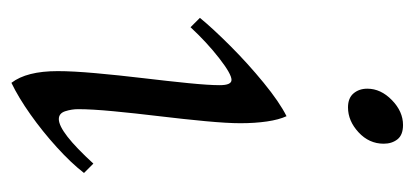

<svg xmlns="http://www.w3.org/2000/svg" viewBox="-210 -484 709 328"><g transform="rotate(90 144.0 -319.5)"><path d="M121 15Q101 -11 101 -64Q101 -90 104.5 -129Q108 -168 113 -210Q118 -252 121.5 -287Q125 -322 125 -341Q125 -361 116 -361Q106 -361 79 -340Q52 -319 26 -291L10 -307Q28 -329 58 -359Q88 -389 121 -416Q154 -443 178 -455Q184 -442 187 -421.5Q190 -401 190 -376Q190 -354 186.5 -316.5Q183 -279 178 -237.5Q173 -196 169.5 -159Q166 -122 166 -99Q166 -88 169.5 -77Q173 -66 183 -66Q205 -66 259 -125L275 -109Q258 -87 231 -62.5Q204 -38 175 -17.5Q146 3 121 15ZM163 -560Q147 -560 139 -569.5Q131 -579 131 -593Q131 -616 150.5 -635Q170 -654 193 -654Q210 -654 217.5 -644.5Q225 -635 225 -621Q225 -596 205.5 -578Q186 -560 163 -560Z"/></g></svg>

Font: Bona Nova SC
Style: Italic
Weight: 400
Italic angle: -4°
Designer: Mateusz Machalski
Foundry: Capitalics
Version: Version 4.001; ttfautohint (v1.8.4.7-5d5b)